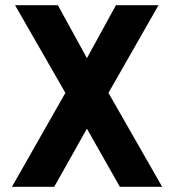

<svg xmlns="http://www.w3.org/2000/svg" viewBox="-20 -720 669 740"><path d="M315 -496 203 -700H38L232 -362L26 0H189L315 -224L442 0H605L398 -362L591 -700H427Z"/></svg>

Font: Advent Pro ExtraBold
Style: Regular
Weight: 800
Designer: VivaRado, Andreas Kalpakidis
Foundry: VivaRado, Andreas Kalpakidis
Version: Version 3.000